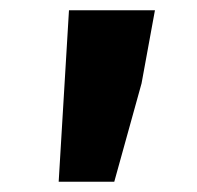

<svg xmlns="http://www.w3.org/2000/svg" viewBox="-20 -772 382 373"><path d="M114 -752H281L255 -610L202 -419H94Z"/></svg>

Font: Nebula Sans Bold
Style: Regular
Weight: 700
Designer: Paul D. Hunt for Adobe (as Source Sans)
Foundry: Nebula Entertainment & Broadcasting LLC
Version: Version 1.010